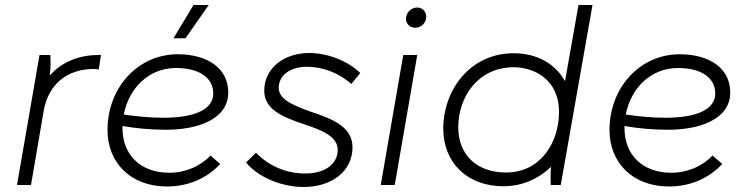

<svg xmlns="http://www.w3.org/2000/svg" viewBox="-20 -740 2999 768"><path d="M48 0H104L155 -298C174 -404 250 -464 354 -464C361 -464 368 -463 375 -462L384 -520H374C294 -520 226 -491 179 -438C183 -468 183 -500 181 -520H138Z M648 6C730 6 806 -25 861 -84L822 -118C783 -76 723 -49 657 -49C542 -49 470 -121 470 -227V-236C521 -227 581 -221 644 -221C771 -221 893 -263 893 -370C893 -469 807 -523 691 -523C532 -523 410 -390 410 -220C410 -88 504 6 648 6ZM722 -587 815 -720H754L674 -587ZM475 -282C496 -388 575 -468 684 -468C774 -468 833 -431 833 -366C833 -295 742 -269 635 -269C577 -269 522 -275 475 -282Z M1195 8C1304 8 1390 -53 1390 -151C1390 -230 1316 -263 1221 -294C1129 -326 1095 -351 1095 -389C1095 -441 1144 -473 1208 -473C1270 -473 1337 -448 1385 -404L1421 -448C1372 -496 1291 -528 1217 -528C1118 -528 1037 -469 1037 -377C1037 -305 1104 -274 1193 -244C1269 -219 1331 -194 1331 -140C1330 -81 1276 -46 1202 -46C1124 -46 1056 -76 1004 -129L964 -90C1013 -31 1106 8 1195 8Z M1503 0H1559L1649 -520H1593ZM1641 -629C1663 -629 1685 -647 1685 -673C1685 -693 1670 -710 1649 -710C1625 -710 1604 -690 1604 -665C1604 -645 1619 -629 1641 -629Z M2183 0H2223L2350 -720H2294L2240 -415C2203 -483 2130 -527 2035 -527C1857 -527 1753 -376 1753 -226C1753 -91 1847 5 1994 5C2066 5 2133 -23 2184 -73C2182 -44 2182 -15 2183 0ZM2035 -471C2113 -471 2216 -425 2216 -292C2216 -172 2144 -50 2004 -50C1887 -50 1813 -121 1813 -231C1813 -351 1891 -471 2035 -471Z M2656 6C2738 6 2814 -25 2869 -84L2830 -118C2791 -76 2731 -49 2665 -49C2550 -49 2478 -121 2478 -227V-236C2529 -227 2589 -221 2652 -221C2779 -221 2901 -263 2901 -370C2901 -469 2815 -523 2699 -523C2540 -523 2418 -390 2418 -220C2418 -88 2512 6 2656 6ZM2483 -282C2504 -388 2583 -468 2692 -468C2782 -468 2841 -431 2841 -366C2841 -295 2750 -269 2643 -269C2585 -269 2530 -275 2483 -282Z"/></svg>

Font: Fixel Display Light
Style: Italic
Weight: 300
Italic angle: -10°
Designer: AlfaBravo + MacPaw
Foundry: Kyrylo Tkachov, Marchela Mozhyna, Serhii Makarenko, Maria Weinstein, Zakhar Kryvoshyya
Version: Version 1.210;Glyphs 3.2 (3217)